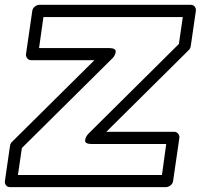

<svg xmlns="http://www.w3.org/2000/svg" viewBox="-30 -746 827 791"><path d="M-9.8 0 11.2 -145Q12.7 -154.8 19 -161.1L358.9 -498H99.1Q88.4 -498 82 -506.1Q75.7 -514.2 77.1 -522.9L103 -701.2Q104.5 -711.9 113.5 -719Q122.6 -726.1 131.8 -726.1H755.9Q766.6 -726.1 772.5 -718.3Q778.3 -710.4 776.9 -701.2L755.9 -556.2Q754.4 -546.4 748 -540L408.2 -203.1H687Q697.8 -203.1 704.1 -195.1Q710.4 -187 709 -178.2L683.1 0Q681.6 10.7 672.4 17.8Q663.1 24.9 653.8 24.9H11.2Q0.5 24.9 -5.4 17.1Q-11.2 9.3 -9.8 0ZM43.9 -24.9H637.2L654.8 -152.8H346.2Q332.5 -152.8 326.2 -157Q319.8 -161.1 320.6 -167.2Q321.3 -173.3 323.7 -179.4Q326.2 -185.5 329.6 -189.5L333 -193.8L707 -564.9L723.1 -675.8H148.9L130.9 -547.9H420.9Q434.6 -547.9 440.9 -543.7Q447.3 -539.6 446.8 -533.4Q446.3 -527.3 443.6 -521.2Q440.9 -515.1 437.5 -510.7L434.1 -506.8L60.1 -136.2Z"/></svg>

Font: Trueno Black Outline
Style: Italic
Weight: 900
Width: 6
Designer: Julieta Ulanovsky
Foundry: Julieta Ulanovsky
Version: Version 3.001b | FøM Fix